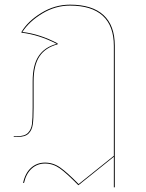

<svg xmlns="http://www.w3.org/2000/svg" viewBox="-20 -585 626 823"><path d="M472 -389V218H468V87L316 209Q265 157 236 136.5Q207 116 173 116Q140 116 116 137.5Q92 159 83 199H79Q88 157 113 134.5Q138 112 173 112Q208 112 238 133Q268 154 317 204L468 83V-388Q468 -474 420.5 -517.5Q373 -561 280 -561Q217 -561 161 -527Q105 -493 76 -448Q152 -439 227 -399V-395Q174 -381 149 -343Q124 -305 124 -236V-123Q124 -76 120.5 -51.5Q117 -27 102.5 -12.5Q88 2 55 2L39 1V-2L53 -1Q86 -1 100 -15.5Q114 -30 117 -53Q120 -76 120 -124V-236Q120 -306 145.5 -344.5Q171 -383 223 -397Q148 -436 72 -445V-448Q99 -494 157 -529.5Q215 -565 280 -565Q375 -565 423.5 -520.5Q472 -476 472 -389Z"/></svg>

Font: FiraGO Four
Style: Regular
Weight: 100
Designer: bBox Type
Foundry: bBox Type GmbH
Version: Version 1.001